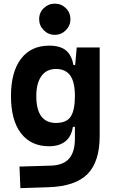

<svg xmlns="http://www.w3.org/2000/svg" viewBox="-20 -771 626 1025"><path d="M88.9 233.4 84 118.2 250 113.3Q318.4 111.3 349.1 75.4Q379.9 39.6 379.9 -30.3V-93.8H369.1Q361.3 -42 328.6 -16.1Q295.9 9.8 241.7 9.8Q145.5 9.8 92 -59.6Q38.6 -128.9 38.6 -258.3Q38.6 -386.7 92 -457Q145.5 -527.3 242.7 -527.3Q301.8 -527.3 332.3 -501.7Q362.8 -476.1 372.1 -423.8H381.3L389.6 -517.6H512.2V-45.9Q512.2 92.3 447.3 158Q382.3 223.6 240.2 228.5ZM379.9 -258.3Q379.9 -333.5 354.7 -368.2Q329.6 -402.8 278.8 -402.8Q228.5 -402.8 201.2 -365Q173.8 -327.1 173.8 -258.3Q173.8 -114.7 278.8 -114.7Q335.4 -114.7 357.7 -148.9Q379.9 -183.1 379.9 -258.3ZM272.5 -585Q238.3 -585 213.6 -609.6Q189 -634.3 189 -668.5Q189 -703.6 213.6 -727.5Q238.3 -751.5 272.5 -751.5Q307.1 -751.5 331.5 -727.5Q356 -703.6 356 -668.5Q356 -634.3 331.5 -609.6Q307.1 -585 272.5 -585Z"/></svg>

Font: Cascadia Code PL
Style: Bold
Weight: 700
Monospace: yes
Designer: Aaron Bell
Foundry: Saja Typeworks
Version: Version 2404.023; ttfautohint (v1.8.4)